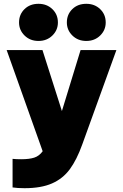

<svg xmlns="http://www.w3.org/2000/svg" viewBox="-20 -793 646 1008"><path d="M80 -675Q80 -717 108.5 -745Q137 -773 182 -773Q226 -773 255 -745Q284 -717 284 -675Q284 -635 255 -606.5Q226 -578 182 -578Q138 -578 109 -606.5Q80 -635 80 -675ZM331 -675Q331 -717 359.5 -745Q388 -773 433 -773Q477 -773 506 -745Q535 -717 535 -675Q535 -635 506 -606.5Q477 -578 433 -578Q389 -578 360 -606.5Q331 -635 331 -675ZM403 -530H591L412 -35Q383 46 346.5 95.5Q310 145 253 170Q196 195 109 195Q71 195 46 191V41Q64 43 91 43Q134 43 160 34.5Q186 26 204 1L15 -530H203L305 -210Z"/></svg>

Font: Be Vietnam Black
Style: Regular
Weight: 900
Designer: Lam Bao; Tony Le; Vietanh Nguyen
Foundry: Yellow Type Foundry
Version: Version 5.000